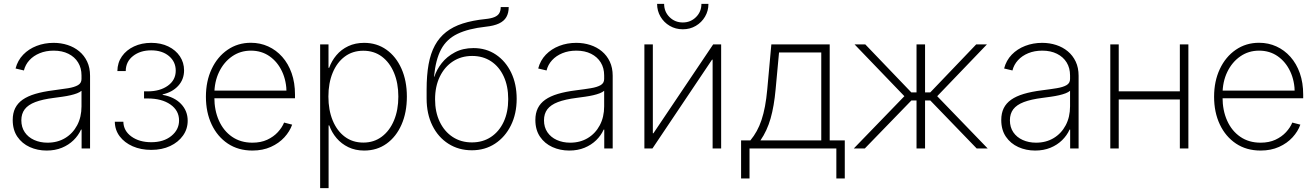

<svg xmlns="http://www.w3.org/2000/svg" viewBox="-20 -764 6774 988"><path d="M219.7 10.7Q172.9 10.7 133.1 -7.3Q93.3 -25.4 69.3 -60.5Q45.4 -95.7 45.4 -146.5Q45.4 -181.6 58.1 -207.3Q70.8 -232.9 96.4 -251Q122.1 -269 161.4 -280.8Q200.7 -292.5 254.9 -299.3Q298.3 -304.7 330.8 -310.1Q363.3 -315.4 381.3 -325.9Q399.4 -336.4 399.4 -357.4V-376Q399.4 -414.1 381.8 -442.6Q364.3 -471.2 332 -487.3Q299.8 -503.4 256.3 -503.4Q216.3 -503.4 184.3 -490.2Q152.3 -477.1 131.3 -454.1Q110.4 -431.2 103 -401.4L60.1 -411.6Q70.8 -453.1 99.4 -482.7Q127.9 -512.2 168.5 -527.8Q209 -543.5 255.9 -543.5Q293.9 -543.5 327.9 -532.5Q361.8 -521.5 387.7 -500Q413.6 -478.5 428.5 -447Q443.4 -415.5 443.4 -374V0H399.9V-97.2H397Q383.3 -66.9 358.4 -42.5Q333.5 -18.1 298.6 -3.7Q263.7 10.7 219.7 10.7ZM224.6 -29.8Q275.9 -29.8 315.2 -53.5Q354.5 -77.1 377 -119.4Q399.4 -161.6 399.4 -216.8V-296.9Q391.1 -289.6 376.5 -283.9Q361.8 -278.3 342.8 -273.9Q323.7 -269.5 301.8 -266.4Q279.8 -263.2 257.3 -260.3Q198.7 -252.9 161.6 -238.8Q124.5 -224.6 107.2 -201.7Q89.8 -178.7 89.8 -145Q89.8 -109.4 107.4 -83.5Q125 -57.6 155.8 -43.7Q186.5 -29.8 224.6 -29.8Z M758.3 7.3Q705.1 7.3 662.8 -11.2Q620.6 -29.8 595.9 -62.5Q571.3 -95.2 570.8 -137.7H614.7Q615.7 -90.8 656.2 -61.5Q696.8 -32.2 758.3 -32.2Q822.3 -32.2 861.8 -64.5Q901.4 -96.7 901.4 -144Q901.4 -195.3 856.9 -226.3Q812.5 -257.3 740.2 -257.3H721.2V-293.9H740.2Q803.2 -293.9 843.8 -323Q884.3 -352.1 884.3 -400.4Q884.3 -446.3 849.4 -475.6Q814.5 -504.9 757.8 -504.9Q701.7 -504.9 664.6 -475.8Q627.4 -446.8 627 -398.4H584Q584.5 -441.4 607.4 -474.1Q630.4 -506.8 669.7 -525.1Q709 -543.5 758.3 -543.5Q808.1 -543.5 846.2 -524.9Q884.3 -506.3 905.8 -474.1Q927.2 -441.9 927.2 -401.9Q927.2 -355.5 897.2 -322.5Q867.2 -289.6 816.9 -278.3V-275.9Q877.4 -265.1 911.6 -229.2Q945.8 -193.4 945.8 -142.6Q945.8 -100.1 921.6 -66.2Q897.5 -32.2 855.5 -12.5Q813.5 7.3 758.3 7.3Z M1278.8 10.7Q1206.1 10.7 1152.3 -25.1Q1098.6 -61 1069.1 -123.5Q1039.6 -186 1039.6 -266.1Q1039.6 -346.2 1069.1 -408.9Q1098.6 -471.7 1151.1 -507.8Q1203.6 -543.9 1271 -543.9Q1318.8 -543.9 1360.1 -525.1Q1401.4 -506.3 1432.4 -471.4Q1463.4 -436.5 1480.7 -387.5Q1498 -338.4 1498 -277.3V-258.3H1065.4V-297.9H1473.6L1454.6 -283.7Q1454.6 -346.7 1431.4 -396.2Q1408.2 -445.8 1366.9 -474.6Q1325.7 -503.4 1271 -503.4Q1216.8 -503.4 1174.3 -473.9Q1131.8 -444.3 1107.4 -393.8Q1083 -343.3 1083 -279.3V-263.2Q1083 -195.8 1106.7 -143.1Q1130.4 -90.3 1174.3 -60.1Q1218.3 -29.8 1278.8 -29.8Q1322.3 -29.8 1355 -44.9Q1387.7 -60.1 1409.7 -84Q1431.6 -107.9 1441.9 -133.3L1483.4 -122.6Q1471.2 -87.9 1443.4 -57.4Q1415.5 -26.9 1373.8 -8.1Q1332 10.7 1278.8 10.7Z M1627.4 204.1V-535.6H1670.4V-415H1673.8Q1686.5 -450.7 1711.2 -480Q1735.8 -509.3 1772 -526.4Q1808.1 -543.5 1854 -543.5Q1918.9 -543.5 1968.5 -508.3Q2018.1 -473.1 2045.9 -410.6Q2073.7 -348.1 2073.7 -267.1Q2073.7 -185.1 2046.1 -122.6Q2018.6 -60.1 1969.2 -24.7Q1919.9 10.7 1854 10.7Q1808.6 10.7 1772.7 -6.6Q1736.8 -23.9 1711.9 -53.2Q1687 -82.5 1674.3 -118.7H1670.9V204.1ZM1849.6 -30.3Q1904.3 -30.3 1944.8 -60.8Q1985.4 -91.3 2007.6 -144.8Q2029.8 -198.2 2029.8 -267.1Q2029.8 -335.9 2007.6 -389.2Q1985.4 -442.4 1945.1 -472.7Q1904.8 -502.9 1849.6 -502.9Q1794.4 -502.9 1754.2 -472.9Q1713.9 -442.9 1691.9 -389.6Q1669.9 -336.4 1669.9 -267.1Q1669.9 -197.8 1691.9 -144.3Q1713.9 -90.8 1754.2 -60.5Q1794.4 -30.3 1849.6 -30.3Z M2408.2 9.3Q2340.3 9.3 2287.6 -24.2Q2234.9 -57.6 2205.1 -117.7Q2175.3 -177.7 2175.3 -257.3V-302.7Q2175.3 -377 2185.5 -433.3Q2195.8 -489.7 2218 -530.5Q2240.2 -571.3 2275.6 -599.1Q2311 -627 2361.3 -643.1Q2411.6 -659.2 2478 -666Q2507.3 -668.9 2524.7 -676.3Q2542 -683.6 2549.3 -696.3Q2556.6 -709 2556.6 -727.5H2597.7Q2597.7 -697.3 2585.7 -676.3Q2573.7 -655.3 2547.6 -643.1Q2521.5 -630.9 2479.5 -626.5Q2390.1 -616.7 2334.2 -589.8Q2278.3 -563 2250 -510.3Q2221.7 -457.5 2213.4 -369.6H2215.3Q2226.6 -405.3 2252.9 -439Q2279.3 -472.7 2320.6 -494.6Q2361.8 -516.6 2416.5 -516.6Q2481.9 -516.6 2532 -482.9Q2582 -449.2 2610.4 -390.4Q2638.7 -331.5 2638.7 -255.4Q2638.7 -178.7 2609.1 -118.9Q2579.6 -59.1 2527.6 -24.9Q2475.6 9.3 2408.2 9.3ZM2408.2 -31.2Q2464.4 -31.2 2506.3 -59.1Q2548.3 -86.9 2571.8 -137Q2595.2 -187 2595.2 -253.9Q2595.2 -320.8 2572 -370.8Q2548.8 -420.9 2507.1 -448.5Q2465.3 -476.1 2409.7 -476.1Q2353.5 -476.1 2310.5 -448Q2267.6 -419.9 2243.2 -369.6Q2218.8 -319.3 2218.8 -252.9Q2218.8 -187.5 2242.7 -137.5Q2266.6 -87.4 2309.3 -59.3Q2352.1 -31.2 2408.2 -31.2Z M2909.2 10.7Q2862.3 10.7 2822.5 -7.3Q2782.7 -25.4 2758.8 -60.5Q2734.9 -95.7 2734.9 -146.5Q2734.9 -181.6 2747.6 -207.3Q2760.3 -232.9 2785.9 -251Q2811.5 -269 2850.8 -280.8Q2890.1 -292.5 2944.3 -299.3Q2987.8 -304.7 3020.3 -310.1Q3052.7 -315.4 3070.8 -325.9Q3088.9 -336.4 3088.9 -357.4V-376Q3088.9 -414.1 3071.3 -442.6Q3053.7 -471.2 3021.5 -487.3Q2989.3 -503.4 2945.8 -503.4Q2905.8 -503.4 2873.8 -490.2Q2841.8 -477.1 2820.8 -454.1Q2799.8 -431.2 2792.5 -401.4L2749.5 -411.6Q2760.3 -453.1 2788.8 -482.7Q2817.4 -512.2 2857.9 -527.8Q2898.4 -543.5 2945.3 -543.5Q2983.4 -543.5 3017.3 -532.5Q3051.3 -521.5 3077.1 -500Q3103 -478.5 3117.9 -447Q3132.8 -415.5 3132.8 -374V0H3089.4V-97.2H3086.4Q3072.8 -66.9 3047.9 -42.5Q3022.9 -18.1 2988 -3.7Q2953.1 10.7 2909.2 10.7ZM2914.1 -29.8Q2965.3 -29.8 3004.6 -53.5Q3043.9 -77.1 3066.4 -119.4Q3088.9 -161.6 3088.9 -216.8V-296.9Q3080.6 -289.6 3065.9 -283.9Q3051.3 -278.3 3032.2 -273.9Q3013.2 -269.5 2991.2 -266.4Q2969.2 -263.2 2946.8 -260.3Q2888.2 -252.9 2851.1 -238.8Q2814 -224.6 2796.6 -201.7Q2779.3 -178.7 2779.3 -145Q2779.3 -109.4 2796.9 -83.5Q2814.5 -57.6 2845.2 -43.7Q2876 -29.8 2914.1 -29.8Z M3690.9 0H3647V-457H3644L3337.4 0H3295.9V-535.6H3339.4V-78.1H3342.3L3649.9 -535.6H3690.9ZM3493.7 -613.3Q3456.5 -613.3 3426.5 -630.9Q3396.5 -648.4 3378.9 -678.2Q3361.3 -708 3361.3 -744.1H3397.5Q3397.5 -703.6 3425.3 -676Q3453.1 -648.4 3493.7 -648.4Q3533.7 -648.4 3561.5 -676Q3589.4 -703.6 3589.4 -744.1H3625.5Q3625.5 -708 3607.9 -678.2Q3590.3 -648.4 3560.5 -630.9Q3530.8 -613.3 3493.7 -613.3Z M3793.5 154.3V-41.5H3841.3Q3859.9 -64 3874 -89.6Q3888.2 -115.2 3898.7 -146.7Q3909.2 -178.2 3916.5 -217Q3923.8 -255.9 3928.2 -304.2L3949.2 -535.6H4249.5V-41.5H4327.1V154.3H4283.7V0H3836.9V154.3ZM3893.1 -41.5H4206.1V-494.1H3988.8L3971.2 -304.2Q3963.4 -217.8 3945.3 -154.3Q3927.2 -90.8 3893.1 -41.5Z M4373.5 0 4633.8 -269 4377.4 -535.6H4432.6L4669.4 -288.6H4696.3V-535.6H4740.2V-288.6H4767.1L5003.4 -535.6H5058.6L4802.7 -269L5062.5 0H5005.9L4767.1 -247.1H4740.2V0H4696.3V-247.1H4669.9L4430.2 0Z M5306.6 10.7Q5259.8 10.7 5220 -7.3Q5180.2 -25.4 5156.2 -60.5Q5132.3 -95.7 5132.3 -146.5Q5132.3 -181.6 5145 -207.3Q5157.7 -232.9 5183.3 -251Q5209 -269 5248.3 -280.8Q5287.6 -292.5 5341.8 -299.3Q5385.3 -304.7 5417.7 -310.1Q5450.2 -315.4 5468.3 -325.9Q5486.3 -336.4 5486.3 -357.4V-376Q5486.3 -414.1 5468.8 -442.6Q5451.2 -471.2 5418.9 -487.3Q5386.7 -503.4 5343.3 -503.4Q5303.2 -503.4 5271.2 -490.2Q5239.3 -477.1 5218.3 -454.1Q5197.3 -431.2 5189.9 -401.4L5147 -411.6Q5157.7 -453.1 5186.3 -482.7Q5214.8 -512.2 5255.4 -527.8Q5295.9 -543.5 5342.8 -543.5Q5380.9 -543.5 5414.8 -532.5Q5448.7 -521.5 5474.6 -500Q5500.5 -478.5 5515.4 -447Q5530.3 -415.5 5530.3 -374V0H5486.8V-97.2H5483.9Q5470.2 -66.9 5445.3 -42.5Q5420.4 -18.1 5385.5 -3.7Q5350.6 10.7 5306.6 10.7ZM5311.5 -29.8Q5362.8 -29.8 5402.1 -53.5Q5441.4 -77.1 5463.9 -119.4Q5486.3 -161.6 5486.3 -216.8V-296.9Q5478 -289.6 5463.4 -283.9Q5448.7 -278.3 5429.7 -273.9Q5410.6 -269.5 5388.7 -266.4Q5366.7 -263.2 5344.2 -260.3Q5285.6 -252.9 5248.5 -238.8Q5211.4 -224.6 5194.1 -201.7Q5176.8 -178.7 5176.8 -145Q5176.8 -109.4 5194.3 -83.5Q5211.9 -57.6 5242.7 -43.7Q5273.4 -29.8 5311.5 -29.8Z M6064.9 -293.9V-252H5725.1V-293.9ZM5736.8 -535.6V0H5693.4V-535.6ZM6095.2 -535.6V0H6051.3V-535.6Z M6466.8 10.7Q6394 10.7 6340.3 -25.1Q6286.6 -61 6257.1 -123.5Q6227.5 -186 6227.5 -266.1Q6227.5 -346.2 6257.1 -408.9Q6286.6 -471.7 6339.1 -507.8Q6391.6 -543.9 6459 -543.9Q6506.8 -543.9 6548.1 -525.1Q6589.4 -506.3 6620.4 -471.4Q6651.4 -436.5 6668.7 -387.5Q6686 -338.4 6686 -277.3V-258.3H6253.4V-297.9H6661.6L6642.6 -283.7Q6642.6 -346.7 6619.4 -396.2Q6596.2 -445.8 6554.9 -474.6Q6513.7 -503.4 6459 -503.4Q6404.8 -503.4 6362.3 -473.9Q6319.8 -444.3 6295.4 -393.8Q6271 -343.3 6271 -279.3V-263.2Q6271 -195.8 6294.7 -143.1Q6318.4 -90.3 6362.3 -60.1Q6406.2 -29.8 6466.8 -29.8Q6510.3 -29.8 6543 -44.9Q6575.7 -60.1 6597.7 -84Q6619.6 -107.9 6629.9 -133.3L6671.4 -122.6Q6659.2 -87.9 6631.3 -57.4Q6603.5 -26.9 6561.8 -8.1Q6520 10.7 6466.8 10.7Z"/></svg>

Font: Inter 20pt ExtraLight
Style: Regular
Weight: 250
Version: Version 4.001;git-66647c0bb